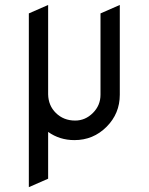

<svg xmlns="http://www.w3.org/2000/svg" viewBox="-20 -567 602 777"><path d="M284.2 -79.1Q325.2 -79.1 356 -109.9Q386.7 -140.6 386.7 -183.6Q386.7 -184.6 386.7 -185.1V-512.7L464.8 -546.9V-183.6Q464.8 -107.4 411.1 -53.7Q357.4 0 281.2 0Q221.2 0 174.8 -33.2V156.2L96.7 190.4V-512.7L174.8 -546.9V-185.1Q175.8 -139.6 206.1 -109.9Q237.3 -79.1 284.2 -79.1Z"/></svg>

Font: NovaMono
Style: Regular
Weight: 400
Monospace: yes
Version: Version 1.2